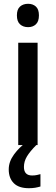

<svg xmlns="http://www.w3.org/2000/svg" viewBox="-20 -764 294 1011"><path d="M128 -744Q153 -744 169 -729.5Q185 -715 185 -683Q185 -651 169 -636Q153 -621 128 -621Q102 -621 85.5 -636Q69 -651 69 -683Q69 -715 85.5 -729.5Q102 -744 128 -744ZM178 -539V0H76V-539ZM106 115Q106 160 149 160Q164 160 174.5 157.5Q185 155 193 153V218Q180 222 165.5 224.5Q151 227 132 227Q79 227 52.5 200.5Q26 174 26 128Q26 87 54 49Q82 11 118 -14L171 0Q138 33 122 59.5Q106 86 106 115Z"/></svg>

Font: Noto Sans Gujarati UI SemiCondensed Medium
Style: Regular
Weight: 500
Width: 4
Designer: Jelle Bosma - Monotype Design Team, Universal Thirst
Foundry: Monotype Imaging Inc.
Version: Version 2.106; ttfautohint (v1.8.4.7-5d5b)